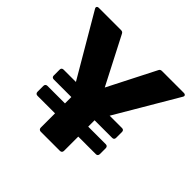

<svg xmlns="http://www.w3.org/2000/svg" viewBox="-195 -972 1215 1215"><g transform="rotate(45 412.0 -365.0)"><path d="M150 -104H307V24C307 35 315 42 325 42H497C508 42 515 35 515 24V-104H673C683 -104 690 -111 690 -122V-175C690 -186 683 -193 673 -193H515V-250H673C683 -250 690 -256 690 -267V-321C690 -332 683 -338 673 -338H562L805 -751C807 -754 808 -758 808 -760C808 -767 802 -772 792 -772H597C587 -772 580 -769 576 -760L414 -442L250 -760C246 -768 240 -772 230 -772H30C21 -772 15 -767 15 -760C15 -758 16 -754 18 -751L260 -338H150C139 -338 132 -332 132 -321V-267C132 -256 139 -250 150 -250H307V-193H150C139 -193 132 -186 132 -175V-122C132 -111 139 -104 150 -104Z"/></g></svg>

Font: LINE Seed JP App_OTF ExtraBold
Style: Regular
Weight: 800
Designer: LINE & Fontrix & Fontworks
Version: Version 1.013